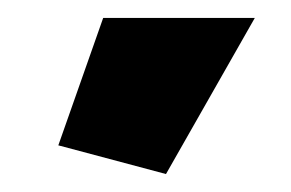

<svg xmlns="http://www.w3.org/2000/svg" viewBox="-20 -750 324 214"><path d="M165 -556 45 -588 95 -730H264Z"/></svg>

Font: Raleway Black
Style: Regular
Weight: 900
Designer: Matt McInerney, Pablo Impallari, Rodrigo Fuenzalida
Foundry: Matt McInerney, Pablo Impallari, Rodrigo Fuenzalida
Version: Version 4.026